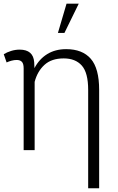

<svg xmlns="http://www.w3.org/2000/svg" viewBox="-22 -800 629 1023"><path d="M447.8 203.1V-320.8Q447.8 -412.6 413.8 -450.7Q379.9 -488.8 317.4 -488.8Q252.4 -488.8 214.8 -454.3Q177.2 -419.9 162.6 -363.8V0H104V-436Q104 -460.9 94.5 -470.7Q85 -480.5 66.9 -480.5Q53.2 -480.5 39.1 -476.6Q24.9 -472.7 13.2 -467.3L-2 -511.2Q14.6 -521.5 37.1 -528.6Q59.6 -535.6 82.5 -535.6Q155.3 -535.6 160.2 -468.3Q160.6 -460.4 160.9 -452.4Q161.1 -444.3 161.6 -437Q186.5 -484.9 229.2 -511.5Q272 -538.1 330.6 -538.1Q417 -538.1 461.7 -486.8Q506.3 -435.5 506.3 -321.3V203.1ZM286.6 -624.5 332.5 -780.3H397.5L321.3 -624.5Z"/></svg>

Font: Roboto Slab Light
Style: Regular
Weight: 300
Designer: Google
Version: Version 2.000; ttfautohint (v1.8.1.43-b0c9)